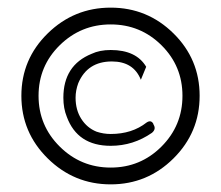

<svg xmlns="http://www.w3.org/2000/svg" viewBox="-20 -482 579 503"><path d="M155 -176Q146 -198 146 -226Q146 -311 220 -341Q241 -351 270 -351Q337 -351 363 -307L349 -273Q330 -321 273 -321Q209 -321 185 -264Q178 -245 178 -226Q178 -194 193 -170.5Q208 -147 233 -137Q251 -131 270 -131Q326 -131 364 -161Q376 -169 382 -157V-156Q390 -144 378 -134Q329 -100 270 -100Q183 -100 155 -176ZM403 -363.5Q348 -418 270 -418Q192 -418 136.5 -363.5Q81 -309 81 -231Q81 -153 136.5 -98Q192 -43 270 -43Q348 -43 403 -98Q458 -153 458 -231Q458 -309 403 -363.5ZM434.5 -67Q366 1 270 1Q174 1 105 -67Q36 -135 36 -231Q36 -327 105 -394.5Q174 -462 270 -462Q366 -462 434.5 -394.5Q503 -327 503 -231Q503 -135 434.5 -67ZM378 -134Z"/></svg>

Font: Charger Pro
Style: Lit
Weight: 300
Designer: Jasper
Foundry: Cannot Into Space Fonts
Version: Version 1.09